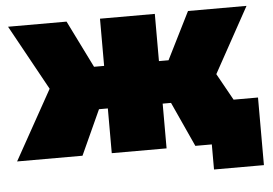

<svg xmlns="http://www.w3.org/2000/svg" viewBox="-49 -611 1107 778"><g transform="rotate(-5 504.5 -222.5)"><path d="M343 -355H384V-547H607V-355H646L742 -547H980L834 -282L991 0H724L641 -182H607V0H384V-182H348L265 0H-1L156 -282L10 -547H248ZM994 102H791V0H724V-173H994Z"/></g></svg>

Font: Montserrat-Alt1 Black
Style: Regular
Weight: 900
Designer: Differentunic
Foundry: Differentunic
Version: Version 7.222